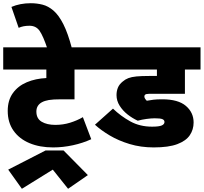

<svg xmlns="http://www.w3.org/2000/svg" viewBox="-20 -916 1266 1193"><path d="M574 -484H443V-299H361Q309 -299 283.5 -294.5Q258 -290 241 -281Q206 -262 206 -223Q206 -179 239 -159.5Q272 -140 324 -140Q372 -140 415.5 -153.5Q459 -167 495 -188L547 -51Q495 -27 433 -13.5Q371 0 310 0Q227 0 163.5 -26.5Q100 -53 64 -104Q28 -155 28 -227Q28 -293 60 -337.5Q92 -382 146.5 -405Q201 -428 268 -431V-484H0V-622H574ZM31 138 263 19H375L526 172L403 257L308 138L116 257Z M274 -615Q249 -690 227 -723Q205 -756 163 -756Q124 -756 96 -743L51 -873Q105 -896 171 -896Q209 -896 244.5 -887Q280 -878 312.5 -850Q345 -822 373.5 -766Q402 -710 427 -615Z M942 -181Q920 -181 890.5 -177Q861 -173 836 -166Q803 -181 773 -204.5Q743 -228 723.5 -259Q704 -290 704 -325Q704 -350 712.5 -371Q721 -392 742 -409Q758 -423 777.5 -430.5Q797 -438 827.5 -441Q858 -444 907 -444H955V-484H559V-622H1226V-484H1129V-333H905Q887 -333 881 -327Q877 -323 877 -317Q877 -310 881 -303.5Q885 -297 892 -290Q914 -294 934 -296.5Q954 -299 988 -299Q1087 -299 1135 -258Q1183 -217 1183 -155Q1183 -111 1159.5 -76Q1136 -41 1082 -20.5Q1028 0 935 0Q855 0 785.5 -21Q716 -42 661.5 -74.5Q607 -107 570 -141L682 -241Q731 -194 790 -161.5Q849 -129 925 -129Q968 -129 985 -136.5Q1002 -144 1002 -158Q1002 -170 989.5 -175.5Q977 -181 942 -181Z"/></svg>

Font: Noto Sans Devanagari UI Black
Style: Regular
Weight: 900
Designer: Jelle Bosma - Monotype Design Team
Foundry: Monotype Imaging Inc.
Version: Version 2.003; ttfautohint (v1.8.4.7-5d5b)